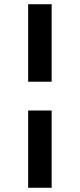

<svg xmlns="http://www.w3.org/2000/svg" viewBox="-20 -750 378 907"><path d="M113 -730H224V-364H113ZM113 -228H224V137H113Z"/></svg>

Font: Arima Madurai ExtraBold
Style: Regular
Weight: 800
Designer: Joana Correia and Natanael Gama
Foundry: NDISCOVER
Version: Version 1.019